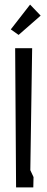

<svg xmlns="http://www.w3.org/2000/svg" viewBox="-20 -792 203 836"><path d="M46 -582H120L112 -51L126 -21L125 24H50ZM27 -664 111 -772 157 -724 61 -640Z"/></svg>

Font: Bahianita
Style: Regular
Weight: 400
Designer: Pablo Cosgaya & Dani Raskovsky
Foundry: Pablo Cosgaya & Dani Raskovsky
Version: Version 1.008